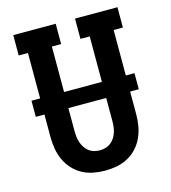

<svg xmlns="http://www.w3.org/2000/svg" viewBox="-110 -824 821 922"><g transform="rotate(-15 300.0 -363.5)"><path d="M300 8Q271 8 242 2.5Q213 -3 187 -17Q161 -31 141 -53Q121 -75 109 -101.5Q97 -128 92 -157Q87 -186 87 -215V-634H41V-735H252V-634H206V-215Q206 -201 207.5 -186.5Q209 -172 213.5 -158Q218 -144 226 -131.5Q234 -119 245.5 -110Q257 -101 271 -97Q285 -93 300 -93Q315 -93 329 -97Q343 -101 354.5 -110Q366 -119 374 -131.5Q382 -144 386.5 -158Q391 -172 392.5 -186.5Q394 -201 394 -215V-634H348V-735H559V-634H513V-215Q513 -186 508 -157Q503 -128 491 -101.5Q479 -75 459 -53Q439 -31 413 -17Q387 -3 358 2.5Q329 8 300 8ZM44 -328V-408H556V-328Z"/></g></svg>

Font: Iosevka Plex Etoile
Style: Bold
Weight: 700
Designer: Belleve Invis
Foundry: Belleve Invis
Version: Version 25.1.1; ttfautohint (v1.8.4)